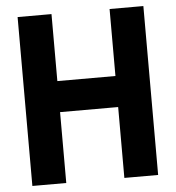

<svg xmlns="http://www.w3.org/2000/svg" viewBox="-53 -789 767 838"><g transform="rotate(-5 331.0 -370.0)"><path d="M55 0V-740H203.5V-446.5H458V-740H606V0H458V-310.5H203.5V0Z"/></g></svg>

Font: Encode Sans Condensed
Style: Bold
Weight: 700
Width: 3
Designer: Multiple Designers
Foundry: Impallari Type
Version: Version 2.000